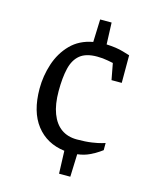

<svg xmlns="http://www.w3.org/2000/svg" viewBox="-114 -779 727 907"><g transform="rotate(15 250.0 -326.0)"><path d="M259 -60Q171 -71 120.5 -136Q70 -201 70 -314Q70 -376 89.5 -435.5Q109 -495 150.5 -537.5Q192 -580 258 -592L262 -703H318L322 -597Q371 -595 404.5 -585Q438 -575 438 -575V-440H388L373 -520Q373 -520 347.5 -525Q322 -530 294 -530Q240 -530 211 -506.5Q182 -483 171 -437.5Q160 -392 160 -326Q160 -261 177 -216.5Q194 -172 225.5 -149.5Q257 -127 302 -127Q344 -127 374.5 -131.5Q405 -136 421.5 -141Q438 -146 438 -146V-111Q438 -111 422.5 -100Q407 -89 381 -76.5Q355 -64 322 -60L318 51H263Z"/></g></svg>

Font: Faustina VF Beta
Style: Regular
Weight: 400
Designer: Alfonso Garcia
Foundry: Omnibus-Type
Version: Version 1.006